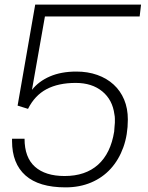

<svg xmlns="http://www.w3.org/2000/svg" viewBox="-20 -800 640 829"><path d="M86 -201Q86 -120 131 -80Q176 -40 259 -40Q349 -40 403.5 -89Q458 -138 473 -232Q474 -243 474.5 -252.5Q475 -262 476 -270Q476 -278 476 -287.5Q476 -297 474 -306Q466 -369 421.5 -405.5Q377 -442 307 -442Q232 -442 181 -415Q130 -388 101 -330L56 -344L132 -780H589L583 -729H174L118 -412Q147 -449 195.5 -470Q244 -491 310 -491Q359 -491 400 -476.5Q441 -462 470.5 -435Q500 -408 516 -370Q532 -332 532 -284Q532 -218 512.5 -164Q493 -110 458 -71.5Q423 -33 373.5 -12Q324 9 263 9Q148 9 90 -42.5Q32 -94 32 -191V-201Z"/></svg>

Font: Tanohe Sans Light
Style: Italic
Weight: 300
Designer: Village Type and Design LLC & Cristiano Sobral
Foundry: Cooper Hewitt Smithsonian Design Museum
Version: Version 1.00;September 29, 2021;FontCreator 13.0.0.2655 64-b